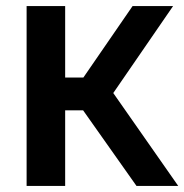

<svg xmlns="http://www.w3.org/2000/svg" viewBox="-20 -615 610 635"><path d="M431.5 0 217.5 -303 418.5 -595H552.5L342 -289L344 -322.5L569.5 0ZM68 0V-595H195.5V0ZM177.5 -250V-358.5H266.5V-250Z"/></svg>

Font: Encode Sans SC SemiCondensed SemiBold
Style: Regular
Weight: 600
Width: 4
Designer: Multiple Designers
Foundry: Impallari Type
Version: Version 3.002